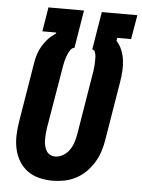

<svg xmlns="http://www.w3.org/2000/svg" viewBox="-53 -777 614 828"><g transform="rotate(5 254.0 -363.5)"><path d="M205 8Q176 8 147.5 1Q119 -6 96.5 -22.5Q74 -39 59.5 -63.5Q45 -88 39 -116Q33 -144 34 -174Q35 -204 40 -234L82 -489Q85 -509 91 -528Q97 -547 107.5 -565Q118 -583 132.5 -598.5Q147 -614 165 -625L166 -630H106L123 -735H277L250 -571Q240 -570 234 -561.5Q228 -553 224 -544.5Q220 -536 217 -527Q214 -518 212 -509Q210 -500 208 -490.5Q206 -481 205 -472L162 -217Q160 -204 159 -191.5Q158 -179 158 -166.5Q158 -154 160.5 -142Q163 -130 168.5 -119.5Q174 -109 184.5 -103Q195 -97 208 -97Q226 -97 243 -107.5Q260 -118 270.5 -134Q281 -150 286.5 -168Q292 -186 295 -204L337 -460Q339 -470 340.5 -480Q342 -490 342.5 -500Q343 -510 343.5 -520Q344 -530 343.5 -540Q343 -550 339.5 -560Q336 -570 327 -571L354 -735H508L490 -630H430L428 -617Q443 -601 451.5 -580Q460 -559 463 -536.5Q466 -514 464.5 -490Q463 -466 459 -442L417 -187Q413 -162 405 -137Q397 -112 383 -89Q369 -66 349.5 -46.5Q330 -27 306 -14.5Q282 -2 256 3Q230 8 205 8Z"/></g></svg>

Font: Iosevka Curly XBdObl
Style: Regular
Weight: 800
Italic angle: -9°
Monospace: yes
Designer: Belleve Invis
Foundry: Belleve Invis
Version: Version 11.1.0; ttfautohint (v1.8.3)